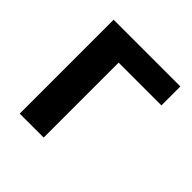

<svg xmlns="http://www.w3.org/2000/svg" viewBox="-140 -609 720 720"><g transform="rotate(45 220.0 -249.0)"><path d="M64.5 0V-498H418.5V-397.5H191.5V0Z"/></g></svg>

Font: Commissioner SemiBold
Style: Regular
Weight: 600
Designer: Kostas Bartsokas
Foundry: Kostas Bartsokas
Version: Version 1.000; ttfautohint (v1.8.3)